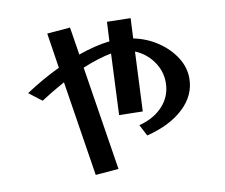

<svg xmlns="http://www.w3.org/2000/svg" viewBox="-69 -612 904 770"><g transform="rotate(-10 382.5 -227.0)"><path d="M504 -440 508 -522 412 -524 408 -445Q352 -439 280 -414L262 -527L168 -519L190 -376Q115 -340 51 -297L103 -257Q144 -284 200 -315L261 73L355 65L288 -359Q353 -386 406 -396L395 -147L491 -145L502 -387Q546 -369 574 -330Q602 -291 602 -244Q602 -189 566 -149Q530 -109 468 -93L492 -47Q588 -71 643 -123Q698 -175 698 -244Q698 -289 672 -329.5Q646 -370 602 -399.5Q558 -429 504 -440Z"/></g></svg>

Font: LXGW Marker Gothic
Style: Regular
Weight: 400
Version: Version 1.001